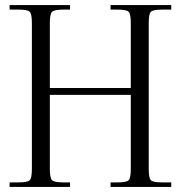

<svg xmlns="http://www.w3.org/2000/svg" viewBox="-20 -739 714 759"><path d="M18 0V-18H53Q89 -18 97.5 -26.5Q106 -35 106 -71V-648Q106 -684 97.5 -692.5Q89 -701 53 -701H18V-719H257V-701H231Q195 -701 186 -692.5Q177 -684 177 -648V-391H497V-648Q497 -684 488.5 -692.5Q480 -701 444 -701H417V-719H657V-701H621Q585 -701 576.5 -692.5Q568 -684 568 -648V-71Q568 -35 576.5 -26.5Q585 -18 621 -18H657V0H417V-18H444Q480 -18 488.5 -26.5Q497 -35 497 -71V-364H177V-71Q177 -35 186 -26.5Q195 -18 231 -18H257V0Z"/></svg>

Font: Foglihten068fMac
Style: Regular
Weight: 500
Designer: gluk (gluksza@wp.pl)
Foundry: gluk (gluksza@wp.pl)
Version: Version 0.68